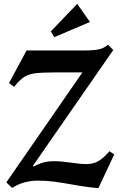

<svg xmlns="http://www.w3.org/2000/svg" viewBox="-20 -967 626 997"><path d="M568 -707 151 -106 155 -102Q202 -130 259 -130Q298 -130 352 -122Q396 -115 430 -115Q467 -115 495 -133Q523 -151 548 -182L573 -165L491 10Q436 6 348 -10Q297 -19 258.5 -24Q220 -29 175 -29Q102 -29 43 9L13 -20L408 -591H271Q198 -591 163 -586.5Q128 -582 104.5 -566.5Q81 -551 53 -516L27 -536L118 -705H418Q465 -705 492 -710.5Q519 -716 541 -735ZM381 -947 244 -804 262 -774 447 -853Z"/></svg>

Font: Amita
Style: Bold
Weight: 700
Designer: Eduardo Rodriguez Tunni, Modular Infotech, Brian J. Bonislawsky
Foundry: Eduardo Rodriguez Tunni, Modular Infotech, Brian J. Bonislawsky
Version: Version 1.003